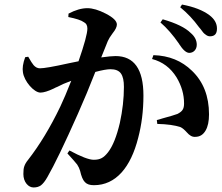

<svg xmlns="http://www.w3.org/2000/svg" viewBox="-20 -798 980 846"><path d="M128 28C141 28 151 25 160 19C169 12 179 0 189 -18C219 -70 264 -163 323 -296C350 -357 376 -419 400 -481C430 -489 452 -493 467 -493C488 -493 504 -487 513 -474C522 -461 526 -442 526 -415C526 -364 520 -311 508 -256C494 -197 477 -154 456 -127C437 -103 422 -94 393 -94C372 -94 336 -108 286 -135L277 -122C299 -98 313 -82 320 -73C326 -64 330 -55 333 -45C344 3 358 18 394 18C490 18 556 -60 589 -191C604 -248 612 -310 612 -377C612 -493 571 -551 489 -551C476 -551 455 -549 426 -545L455 -617C459 -626 466 -638 476 -651C489 -667 495 -680 495 -690C495 -705 479 -721 446 -738C415 -754 388 -762 365 -762C340 -762 312 -754 282 -738L281 -723C315 -716 338 -709 350 -700C360 -695 365 -686 365 -672C365 -651 352 -603 326 -528C316 -526 301 -523 282 -519C215 -504 173 -497 156 -497C145 -497 136 -502 128 -511C123 -517 115 -529 105 -547L104 -548L91 -546C81 -519 78 -497 81 -480C86 -440 130 -390 158 -390C172 -390 192 -396 217 -408C223 -411 228 -414 232 -415C249 -424 269 -433 294 -442C275 -394 259 -356 246 -329C201 -235 153 -157 104 -94C95 -83 90 -74 87 -65C84 -57 83 -46 83 -31C83 -14 88 1 97 12C106 23 117 28 128 28ZM840 -195C860 -195 875 -204 886 -223C896 -240 901 -264 901 -294C901 -374 876 -438 826 -486C781 -530 725 -553 656 -555L650 -538C696 -526 732 -499 758 -457C780 -420 791 -382 791 -342C791 -317 783 -307 762 -296C751 -292 729 -285 695 -276C685 -273 677 -270 671 -269L673 -252C717 -251 751 -246 775 -238C784 -234 793 -226 803 -215C815 -201 827 -194 840 -195ZM814 -565C833 -565 847 -580 847 -601C847 -620 838 -638 820 -653C797 -676 756 -696 697 -713L687 -699C715 -675 742 -644 769 -605L770 -603C786 -578 801 -565 814 -565ZM905 -638C926 -638 936 -649 936 -672C936 -695 925 -714 903 -731C875 -752 835 -768 782 -778L774 -766C805 -741 833 -711 857 -678C859 -676 861 -674 863 -671C872 -658 879 -650 884 -647C891 -641 898 -638 905 -638Z"/></svg>

Font: AllPunType Bold
Style: Regular
Weight: 700
Version: 1.0